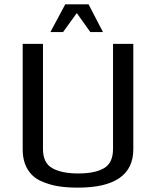

<svg xmlns="http://www.w3.org/2000/svg" viewBox="-20 -850 716 880"><path d="M591 -649V-166Q591 10 337 10Q286 10 246 3.5Q206 -3 167 -20.5Q128 -38 106 -75Q84 -112 84 -166V-649H177V-167Q177 -103 220 -79Q263 -55 339 -55Q415 -55 456.5 -79Q498 -103 498 -167V-649ZM211 -703 279 -830H386L452 -703H394L332 -790L269 -703Z"/></svg>

Font: Play
Style: Regular
Weight: 400
Designer: Jonas Hecksher
Foundry: Jonas Hecksher, Playtypeª, e-types AS
Version: Version 1.002